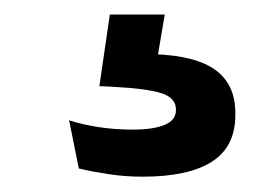

<svg xmlns="http://www.w3.org/2000/svg" viewBox="-20 -30 362 257"><path d="M200.5 -10.5 186.5 72.5 146.5 42.5Q156.5 42 166.2 42Q176 42 186 42.5Q242.5 44.5 268.8 64Q295 83.5 295 121V124Q295 166.5 263.5 186.5Q232 206.5 171 206.5Q147 206.5 124.5 203Q102 199.5 85.5 195.5L72.5 131Q91 137 112.5 140.2Q134 143.5 158 143.5Q185 143.5 200.2 137.2Q215.5 131 215.5 117.5V116.5Q215.5 101 196.2 94.8Q177 88.5 128.5 86Q121 85.5 118 85.5Q115 85.5 113 85.5L127 -10.5Z"/></svg>

Font: Anek Gujarati SemiExpanded Medium
Style: Regular
Weight: 500
Width: 6
Designer: Mrunmayee Ghaisas (Gujarati), Yesha Goshar (Latin)
Foundry: Ek Type
Version: Version 1.003